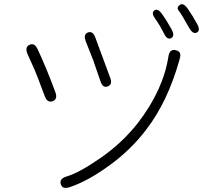

<svg xmlns="http://www.w3.org/2000/svg" viewBox="-20 -861 1040 922"><path d="M314 38Q280 49 272 24Q264 -2 298 -13Q360 -31 463 -102.5Q566 -174 641 -269Q764 -428 789 -591Q795 -627 824 -620Q854 -614 843 -579L841 -571Q785 -373 684 -241Q609 -141 503 -65Q401 9 314 38ZM233 -375Q207 -366 195 -399L159 -494Q153 -510 146 -526L112 -602Q98 -635 122 -646Q146 -657 161 -624Q202 -537 246 -418Q258 -384 233 -375ZM497 -446Q473 -437 462 -472L434 -553Q429 -570 422 -586L392 -662Q379 -696 402 -705Q426 -714 438 -680L509 -488Q522 -455 497 -446ZM802 -678Q783 -668 767 -701Q747 -741 726 -770Q705 -799 721 -811Q737 -823 758 -794Q779 -765 804 -720Q821 -688 802 -678ZM926 -705Q907 -695 889 -726Q851 -794 838.5 -809.5Q826 -825 843 -837Q859 -850 881 -820Q906 -784 926 -747Q944 -716 926 -705Z"/></svg>

Font: Resource Han Rounded JP Light
Style: Regular
Weight: 300
Designer: Cyano Hao (round all glyphs); Ryoko NISHIZUKA 西塚涼子 (kana, bopomofo & ideographs); Paul D. Hunt (Latin, Greek & Cyrillic)
Foundry: Cyano Hao
Version: 0.990